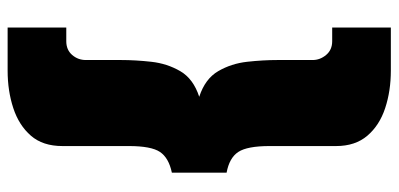

<svg xmlns="http://www.w3.org/2000/svg" viewBox="-284 -536 1020 491"><g transform="rotate(-90 225.5 -290.0)"><path d="M318 -580V-490Q318 -453 313.5 -412.5Q309 -372 289.5 -338.5Q270 -305 224 -290Q270 -275 289.5 -241.5Q309 -208 313.5 -167.5Q318 -127 318 -90V0Q318 19 331 34.5Q344 50 366 50H401V200H291Q239 200 195 185.5Q151 171 124.5 140Q98 109 98 60V-110Q98 -167 83 -190Q68 -213 30 -220V-360Q68 -368 83 -390.5Q98 -413 98 -470V-640Q98 -690 124.5 -720.5Q151 -751 195 -765.5Q239 -780 291 -780H401V-630H366Q344 -630 331 -615Q318 -600 318 -580Z"/></g></svg>

Font: Jost* Black
Style: Regular
Weight: 900
Version: Version 3.7